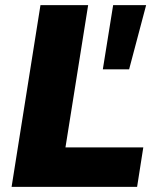

<svg xmlns="http://www.w3.org/2000/svg" viewBox="-20 -725 618 745"><path d="M25 0ZM25 0 137 -705H322L234 -153H536L512 0ZM379 -456 419 -705H547L481 -456Z"/></svg>

Font: Winston ExtraBold
Style: Italic
Weight: 800
Italic angle: -9°
Designer: Original fonts by Vernon Adams / Changes by Cristiano Sobral
Foundry: Original fonts by Vernon Adams / Changes by Cristiano Sobral
Version: Version 2.503;July 17, 2020;FontCreator 13.0.0.2655 64-bit